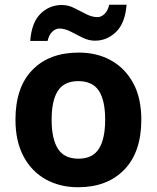

<svg xmlns="http://www.w3.org/2000/svg" viewBox="-20 -777 659 807"><path d="M574 -274Q574 -138 502.5 -64Q431 10 308 10Q232 10 172.5 -23Q113 -56 79 -119.5Q45 -183 45 -274Q45 -410 116 -483Q187 -556 311 -556Q388 -556 447 -523Q506 -490 540 -427.5Q574 -365 574 -274ZM197 -274Q197 -193 223.5 -151.5Q250 -110 310 -110Q369 -110 395.5 -151.5Q422 -193 422 -274Q422 -355 395.5 -395.5Q369 -436 309 -436Q250 -436 223.5 -395.5Q197 -355 197 -274ZM107 -605Q113 -683 150.5 -719.5Q188 -756 240 -756Q267 -756 292.5 -743Q318 -730 342.5 -717.5Q367 -705 390 -705Q405 -705 419 -718Q433 -731 439 -757H512Q506 -680 468 -643Q430 -606 379 -606Q353 -606 327.5 -618.5Q302 -631 277.5 -644Q253 -657 229 -657Q214 -657 200 -644Q186 -631 180 -605Z"/></svg>

Font: Noto Sans IKEA
Style: Bold
Weight: 600
Designer: Monotype Design Team
Foundry: Monotype Imaging Inc.
Version: Version 2.001